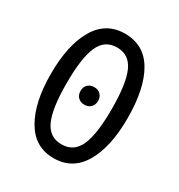

<svg xmlns="http://www.w3.org/2000/svg" viewBox="-143 -670 725 778"><g transform="rotate(30 219.0 -281.0)"><path d="M39.1 -280.3Q39.1 -417 85 -494.6Q130.9 -572.3 218.8 -572.3Q308.6 -572.3 353.5 -495.1Q398.4 -418 398.4 -280.3Q398.4 -146.5 353 -68.4Q307.6 9.8 218.8 9.8Q130.9 9.8 85 -68.8Q39.1 -147.5 39.1 -280.3ZM324.2 -280.3Q324.2 -399.4 299.8 -453.6Q275.4 -507.8 218.8 -507.8Q162.1 -507.8 137.7 -453.6Q113.3 -399.4 113.3 -280.3Q113.3 -162.1 137.7 -108.4Q162.1 -54.7 218.8 -54.7Q275.4 -54.7 299.8 -108.4Q324.2 -162.1 324.2 -280.3ZM177.7 -281.2Q177.7 -299.8 189 -311Q200.2 -322.3 218.8 -322.3Q237.3 -322.3 248.5 -311Q259.8 -299.8 259.8 -281.2Q259.8 -262.7 248.5 -251.5Q237.3 -240.2 218.8 -240.2Q200.2 -240.2 189 -251.5Q177.7 -262.7 177.7 -281.2Z"/></g></svg>

Font: Sudo Var
Style: Regular
Weight: 400
Monospace: yes
Designer: Jens Kutilek
Foundry: Jens Kutilek
Version: Version 0.065;FEAKit 1.0